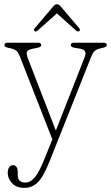

<svg xmlns="http://www.w3.org/2000/svg" viewBox="-20 -647 524 906"><path d="M190 102.5 227 10.5 73.5 -381Q65 -402.5 54.2 -409.8Q43.5 -417 18.5 -421.5Q1 -425 1 -434.5Q1 -445.5 17 -445.5H159Q174.5 -445.5 174.5 -434.5Q174.5 -425 157 -421.5L134 -417Q111.5 -412.5 107.5 -402.8Q103.5 -393 111.5 -372L243.5 -31L380 -378.5Q392.5 -411 359.5 -417L332 -421.5Q314 -424.5 314 -434.5Q314 -445.5 330.5 -445.5H468.5Q484 -445.5 484 -434.5Q484 -431 480.8 -427.5Q477.5 -424 467.5 -422Q440.5 -416.5 430 -409Q419.5 -401.5 412 -383.5L213.5 115.5Q184 189 157.5 214.2Q131 239.5 95.5 239.5Q57 239.5 36.8 217.5Q16.5 195.5 16.5 169Q16.5 152.5 23.2 142.5Q30 132.5 40.5 132.5Q63.5 132.5 63.5 164V177.5Q63.5 198 73.8 206.2Q84 214.5 98.5 214.5Q124 214.5 144.5 189.8Q165 165 190 102.5ZM353.5 -500Q347 -495.5 338 -503.5L248.5 -584L158.5 -503.5Q149.5 -495.5 143.5 -500Q136.5 -504.5 144 -514L231.5 -617Q241 -627 248.5 -627Q257.5 -627 266 -617L353.5 -514Q361 -505 353.5 -500Z"/></svg>

Font: Fraunces 72pt SuperSoft Thin
Style: Regular
Weight: 100
Version: Version 1.000;[b76b70a41]